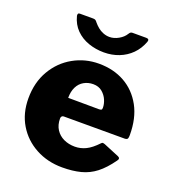

<svg xmlns="http://www.w3.org/2000/svg" viewBox="-137 -846 861 959"><g transform="rotate(20 294.0 -366.0)"><path d="M209 -216Q209 -182 224.5 -158Q240 -134 266.5 -121.5Q293 -109 326 -109Q356 -109 384 -122.5Q412 -136 444 -170Q448 -174 451 -174.5Q454 -175 463 -172L545 -138Q561 -131 549 -116Q514 -67 478.5 -39.5Q443 -12 400 -1Q357 10 302 10Q224 10 161 -24Q98 -58 62 -118Q26 -178 26 -257Q26 -342 63.5 -406Q101 -470 163.5 -505Q226 -540 299 -540Q377 -540 436.5 -506.5Q496 -473 530.5 -410Q565 -347 565 -257Q565 -245 562.5 -239Q560 -233 548 -232H223Q217 -232 213 -228Q209 -224 209 -216ZM375 -326Q385 -326 388.5 -328.5Q392 -331 392 -340Q392 -359 383 -380.5Q374 -402 355 -418Q336 -434 307 -434Q280 -434 258 -421.5Q236 -409 224 -385Q212 -361 212 -327ZM476 -742Q494 -742 488 -725Q473 -685 445.5 -657.5Q418 -630 381 -615.5Q344 -601 301 -601Q258 -601 219 -614.5Q180 -628 152 -656Q124 -684 113 -727Q112 -733 114 -737.5Q116 -742 123 -742H194Q202 -742 206.5 -739Q211 -736 216 -729Q226 -717 238.5 -706.5Q251 -696 267.5 -689.5Q284 -683 301 -683Q325 -683 349 -696.5Q373 -710 385 -730Q390 -738 394 -740Q398 -742 403 -742Z"/></g></svg>

Font: Libre Franklin Thin ExtraBold
Style: Regular
Weight: 800
Version: Version 3.000